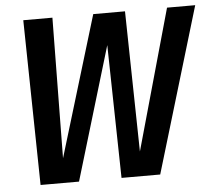

<svg xmlns="http://www.w3.org/2000/svg" viewBox="-50 -746 897 801"><g transform="rotate(-5 398.0 -345.5)"><path d="M589 0H427L416 -557L249 0H88L76 -691H198L191 -103L369 -691H502L513 -103L678 -691H796Z"/></g></svg>

Font: Fira Sans Condensed Medium
Style: Italic
Weight: 500
Width: 3
Italic angle: -8°
Designer: bBox Type GmbH & Carrois Corporate GbR & Edenspiekermann AG
Foundry: bBox Type GmbH & Carrois Corporate GbR & Edenspiekermann AG
Version: Version 4.301